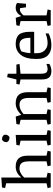

<svg xmlns="http://www.w3.org/2000/svg" viewBox="1056 -1859 813 2965"><g transform="rotate(-90 1462.5 -376.5)"><path d="M40.5 -47.9 115.2 -64.5V-687.5L40.5 -704.1L50.3 -752L203.1 -762.7V-462.4L210 -459.5Q240.2 -498 281.2 -519.3Q322.3 -540.5 371.6 -540.5Q458.5 -540.5 499.8 -494.6Q541 -448.7 541 -354.5V-64.5L615.7 -47.9L606 0H388.2L378.4 -47.9L453.1 -64.5V-337.9Q453.1 -415.5 427 -448.7Q400.9 -481.9 342.8 -481.9Q305.7 -481.9 267.8 -460.9Q230 -439.9 203.1 -409.2V-64.5L277.8 -47.9L268.1 0H50.3Z M772.9 -465.3 698.2 -481.9 708 -529.8 860.8 -540.5V-64.5L935.5 -47.9L925.8 0H708L698.2 -47.9L772.9 -64.5ZM750 -684.1Q750 -711.4 764.4 -731.7Q778.8 -752 797.9 -752Q825.7 -752 845.5 -737.8Q865.2 -723.6 865.2 -703.6Q865.2 -676.3 850.8 -656.2Q836.4 -636.2 817.4 -636.2Q790 -636.2 770 -650.4Q750 -664.6 750 -684.1Z M1020.5 -47.9 1095.2 -64.5V-465.3L1020.5 -481.9L1030.3 -529.8L1145 -540.5L1173.3 -453.6Q1209.5 -494.6 1254.9 -517.6Q1300.3 -540.5 1350.6 -540.5Q1438 -540.5 1479.5 -494.9Q1521 -449.2 1521 -354.5V-64.5L1595.7 -47.9L1585.9 0H1368.2L1358.4 -47.9L1433.1 -64.5V-333Q1433.1 -407.7 1408.9 -444.8Q1384.8 -481.9 1321.8 -481.9Q1289.1 -481.9 1253.2 -465.8Q1217.3 -449.7 1183.1 -418.9V-64.5L1257.8 -47.9L1248 0H1030.3Z M1947.8 -529.8 1957.5 -481.4 1806.2 -465.8V-150.9Q1806.2 -99.1 1821.5 -73.5Q1836.9 -47.9 1883.8 -47.9Q1899.4 -47.9 1918.5 -52.7Q1937.5 -57.6 1958 -66.9V-21Q1935.5 -6.3 1906.5 2.2Q1877.4 10.7 1848.1 10.7Q1779.8 10.7 1749 -24.4Q1718.3 -59.6 1718.3 -131.8V-465.8L1639.6 -481.4L1649.4 -529.8H1718.3L1753.9 -672.9L1806.2 -663.1V-529.8Z M2123 -255.4V-218.3Q2123 -136.2 2168.2 -92Q2213.4 -47.9 2275.9 -47.9Q2316.4 -47.9 2355.5 -56.6Q2394.5 -65.4 2428.2 -79.6V-32.7Q2385.7 -10.3 2339.1 0.2Q2292.5 10.7 2246.6 10.7Q2146 10.7 2090.6 -43.9Q2035.2 -98.6 2035.2 -202.1V-242.7Q2035.2 -382.8 2097.4 -461.7Q2159.7 -540.5 2267.1 -540.5Q2366.2 -540.5 2410.2 -490Q2454.1 -439.5 2454.1 -314V-255.4ZM2152.3 -452.6Q2141.6 -425.3 2134 -386.2Q2126.5 -347.2 2124.5 -314H2361.3Q2361.3 -402.8 2335.7 -442.4Q2310.1 -481.9 2253.4 -481.9Q2224.6 -481.9 2196.8 -473.1Q2168.9 -464.4 2152.3 -452.6Z M2619.6 -465.3 2544.9 -481.9 2554.7 -529.8 2669.4 -540.5 2697.8 -453.6Q2721.2 -497.6 2752.7 -519Q2784.2 -540.5 2826.2 -540.5Q2846.2 -540.5 2865.5 -535.2Q2884.8 -529.8 2898.9 -520L2886.7 -381.8H2832L2819.3 -472.2Q2810.1 -476.1 2797.4 -476.1Q2772.5 -476.1 2747.6 -458.3Q2722.7 -440.4 2707.5 -418.9V-64.5L2798.3 -47.9L2788.6 0H2554.7L2544.9 -47.9L2619.6 -64.5Z"/></g></svg>

Font: Noticia Text
Style: Regular
Weight: 400
Designer: JM Sole
Foundry: JM Sole
Version: Version 1.003